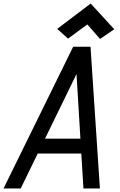

<svg xmlns="http://www.w3.org/2000/svg" viewBox="-59 -1064 679 1084"><path d="M-39 0 354 -800H452L505 0H412L400 -197H154L58 0ZM395 -281 373 -646 195 -281ZM506 -844 434 -926 325 -846 264 -901 453 -1044 586 -899Z"/></svg>

Font: Victor Mono Thin SemiBold
Style: Italic
Weight: 600
Italic angle: -12°
Monospace: yes
Version: Version 1.561;gftools[0.9.30]